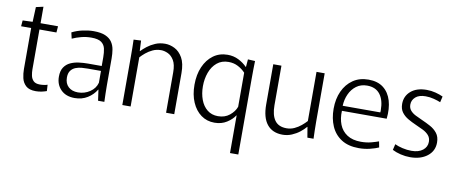

<svg xmlns="http://www.w3.org/2000/svg" viewBox="-73 -966 3579 1504"><g transform="rotate(10 1716.5 -213.5)"><path d="M223 11Q170 11 144 -13Q118 -37 110 -72.5Q102 -108 102 -144V-470H22L26 -517L105 -520L110 -638L168 -651V-520H307L303 -470H168V-153Q168 -129 173 -104Q178 -79 194.5 -62.5Q211 -46 246 -46Q262 -46 278.5 -48.5Q295 -51 306 -55L309 -5Q293 1 270 6Q247 11 223 11Z M532 11Q462 11 422 -29.5Q382 -70 382 -133Q382 -180 401 -208Q420 -236 450.5 -250Q481 -264 517.5 -268.5Q554 -273 588 -273H698V-343Q698 -379 691.5 -410Q685 -441 660 -459.5Q635 -478 580 -478Q539 -478 500.5 -468Q462 -458 429 -443L418 -491Q457 -511 503 -521Q549 -531 589 -531Q648 -531 683 -515.5Q718 -500 735.5 -474Q753 -448 758.5 -415Q764 -382 764 -345V-130Q764 -101 765 -65Q766 -29 767 0H717L705 -86H703Q678 -44 634 -16.5Q590 11 532 11ZM550 -37Q602 -37 644.5 -65.5Q687 -94 699 -140V-234H595Q573 -234 547 -232Q521 -230 498 -221Q475 -212 460 -192Q445 -172 445 -137Q445 -90 473.5 -63.5Q502 -37 550 -37Z M910 -384Q910 -424 909.5 -456.5Q909 -489 908 -520L967 -523L971 -440H973Q991 -459 1018 -480Q1045 -501 1080 -516Q1115 -531 1158 -531Q1196 -531 1234 -512Q1272 -493 1297.5 -448.5Q1323 -404 1323 -326V0H1258V-322Q1258 -383 1238 -416.5Q1218 -450 1189.5 -463Q1161 -476 1135 -476Q1099 -476 1069 -462Q1039 -448 1015.5 -428.5Q992 -409 976 -391V0H910Z M1806 -75H1804Q1783 -42 1741.5 -15.5Q1700 11 1644 11Q1583 11 1537 -22.5Q1491 -56 1465 -116Q1439 -176 1439 -255Q1439 -336 1466 -398Q1493 -460 1541.5 -495.5Q1590 -531 1655 -531Q1703 -531 1742.5 -511Q1782 -491 1810 -462H1812L1817 -523L1874 -520Q1873 -489 1872.5 -453.5Q1872 -418 1872 -379V224H1806ZM1662 -44Q1717 -44 1754.5 -74.5Q1792 -105 1806 -144V-415Q1782 -441 1748 -459Q1714 -477 1672 -477Q1617 -477 1580 -446Q1543 -415 1524.5 -364.5Q1506 -314 1506 -255Q1506 -196 1524 -148Q1542 -100 1577 -72Q1612 -44 1662 -44Z M2186 11Q2105 11 2062 -42.5Q2019 -96 2019 -200V-520H2084V-205Q2084 -127 2114 -85.5Q2144 -44 2208 -44Q2241 -44 2270 -57.5Q2299 -71 2322.5 -90.5Q2346 -110 2363 -129V-520H2428V-136Q2428 -96 2429 -63.5Q2430 -31 2431 0H2382L2368 -83H2366Q2348 -61 2320.5 -39.5Q2293 -18 2258.5 -3.5Q2224 11 2186 11Z M2792 11Q2708 11 2653 -24.5Q2598 -60 2571.5 -121Q2545 -182 2545 -259Q2545 -338 2573 -399Q2601 -460 2652.5 -495.5Q2704 -531 2776 -531Q2849 -531 2894.5 -495.5Q2940 -460 2958.5 -397.5Q2977 -335 2968 -254H2612Q2609 -193 2628 -145Q2647 -97 2690 -69Q2733 -41 2800 -41Q2845 -41 2882 -51Q2919 -61 2940 -69L2949 -22Q2923 -10 2880.5 0.5Q2838 11 2792 11ZM2773 -483Q2723 -483 2687.5 -456.5Q2652 -430 2632.5 -387Q2613 -344 2611 -294H2910Q2911 -299 2911 -303.5Q2911 -308 2911 -311Q2911 -392 2876 -437.5Q2841 -483 2773 -483Z M3200 11Q3162 11 3124.5 2Q3087 -7 3058 -22L3069 -69Q3094 -57 3130 -48.5Q3166 -40 3202 -40Q3259 -40 3292 -66Q3325 -92 3325 -133Q3325 -164 3307 -184.5Q3289 -205 3260.5 -219Q3232 -233 3200 -247Q3168 -261 3137.5 -278.5Q3107 -296 3087 -322.5Q3067 -349 3067 -390Q3067 -452 3113 -491.5Q3159 -531 3239 -531Q3275 -531 3309.5 -522Q3344 -513 3369 -501L3358 -454Q3337 -463 3304.5 -471.5Q3272 -480 3239 -480Q3186 -480 3158.5 -455.5Q3131 -431 3131 -396Q3131 -368 3146.5 -349.5Q3162 -331 3187.5 -318Q3213 -305 3243 -292Q3277 -277 3310.5 -259Q3344 -241 3366.5 -212.5Q3389 -184 3389 -138Q3389 -71 3336.5 -30Q3284 11 3200 11Z"/></g></svg>

Font: Murecho Light
Style: Regular
Weight: 300
Designer: Neil Summerour
Foundry: Positype
Version: Version 1.010; ttfautohint (v1.8.3)